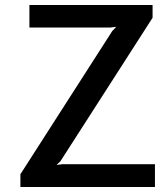

<svg xmlns="http://www.w3.org/2000/svg" viewBox="-20 -747 646 767"><path d="M61.5 0V-51L428.5 -623L444.5 -640L420.5 -637H97.5V-727H589.5V-676L221.5 -103L206 -88L228.5 -91H599V0Z"/></svg>

Font: Expletus Sans SemiBold
Style: Regular
Weight: 600
Version: Version 7.500